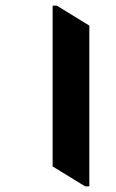

<svg xmlns="http://www.w3.org/2000/svg" viewBox="-20 -646 409 675"><path d="M279 9H294V-556L180 -626H165V-61Z"/></svg>

Font: Noto Serif Devanagari SemiCondensed ExtraBold
Style: Regular
Weight: 800
Width: 4
Designer: Universal Thirst, Indian Type Foundry and the Monotype Design Team
Foundry: Monotype Imaging Inc.
Version: Version 2.004